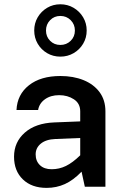

<svg xmlns="http://www.w3.org/2000/svg" viewBox="-20 -890 600 915"><path d="M267.6 -869.6Q302.2 -869.6 330.8 -852.8Q359.4 -835.9 376.2 -807.6Q393.1 -779.3 393.1 -744.6Q393.1 -710 376.2 -681.6Q359.4 -653.3 330.8 -636.7Q302.2 -620.1 267.6 -620.1Q232.9 -620.1 204.6 -636.7Q176.3 -653.3 159.7 -681.6Q143.1 -710 143.1 -744.6Q143.1 -779.3 159.7 -807.6Q176.3 -835.9 204.6 -852.8Q232.9 -869.6 267.6 -869.6ZM267.6 -814Q238.3 -814 218.8 -793.9Q199.2 -773.9 199.2 -744.6Q199.2 -715.3 218.8 -695.6Q238.3 -675.8 267.6 -675.8Q296.9 -675.8 316.9 -695.6Q336.9 -715.3 336.9 -744.6Q336.9 -773.9 316.9 -793.9Q296.9 -814 267.6 -814ZM482.4 -359.4V0H384.3L368.7 -71.8Q329.6 -31.2 289.3 -12.9Q249 5.4 202.1 5.4Q130.9 5.4 88.9 -35.2Q46.9 -75.7 46.9 -143.1Q46.9 -212.9 98.4 -258.1Q149.9 -303.2 238.8 -306.6L362.3 -311.5V-359.4Q362.3 -397 332.3 -416.7Q302.2 -436.5 261.7 -436.5Q221.7 -436.5 194.3 -417Q167 -397.5 161.6 -365.7H58.6Q62 -439.5 117.9 -483.6Q173.8 -527.8 268.1 -527.8Q329.6 -527.8 378.2 -508.1Q426.8 -488.3 454.6 -450.7Q482.4 -413.1 482.4 -359.4ZM149.9 -154.3Q149.9 -122.6 170.2 -103Q190.4 -83.5 226.1 -83.5Q262.2 -83.5 294.2 -99.1Q326.2 -114.7 362.3 -149.9V-232.4L243.2 -227.5Q198.7 -225.6 174.3 -205.3Q149.9 -185.1 149.9 -154.3Z"/></svg>

Font: Estedad-FD SemiBold
Style: Regular
Weight: 600
Designer: Amin Abedi
Version: Version 7.3